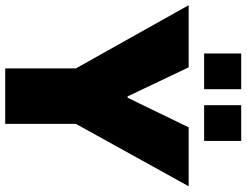

<svg xmlns="http://www.w3.org/2000/svg" viewBox="-122 -802 925 720"><g transform="rotate(90 340.0 -442.5)"><path d="M237 0V-265L0 -688H233L342 -459H347L458 -688H679L445 -265V0ZM181 -746V-885H315V-746ZM375 -746V-885H509V-746Z"/></g></svg>

Font: Archivo SemiCondensed Black
Style: Regular
Weight: 900
Width: 4
Designer: Hector Gatti
Foundry: Omnibus-Type
Version: Version 2.001